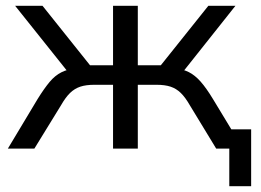

<svg xmlns="http://www.w3.org/2000/svg" viewBox="-20 -510 896 659"><path d="M767 129V0H730V-66H842V129ZM7 0 109 -170Q132 -207 150.5 -229Q169 -251 191 -262Q213 -273 243 -276L222 -252L32 -490H126L289 -286H368V-490H453V-286H532L695 -490H788L599 -252L577 -276Q607 -273 628 -262.5Q649 -252 668.5 -230Q688 -208 711 -170L814 0H722L632 -148Q616 -176 600.5 -191Q585 -206 565.5 -212.5Q546 -219 517 -219H453V0H368V-219H304Q275 -219 255.5 -212.5Q236 -206 220.5 -191Q205 -176 189 -148L98 0Z"/></svg>

Font: Nunito Sans 10pt
Style: Regular
Weight: 400
Designer: Vernon Adams
Foundry: Vernon Adams
Version: Version 3.101;gftools[0.9.27]